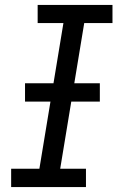

<svg xmlns="http://www.w3.org/2000/svg" viewBox="-20 -755 490 775"><path d="M25 0V-74H139L236 -662H132V-735H434V-662H320L223 -74H327V0ZM81 -345V-419H383V-345Z"/></svg>

Font: Iosevka Custom Oblique
Style: Regular
Weight: 400
Italic angle: -9°
Designer: Belleve Invis
Foundry: Belleve Invis
Version: Version 27.0.1